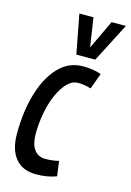

<svg xmlns="http://www.w3.org/2000/svg" viewBox="-121 -850 629 921"><g transform="rotate(15 193.0 -389.5)"><path d="M153 10Q86 10 50.5 -33Q15 -76 15 -154Q15 -266 41.5 -355Q68 -444 118 -496.5Q168 -549 239 -549Q288 -549 329 -535L300 -456Q283 -461 268 -463.5Q253 -466 236 -466Q207 -466 183 -441.5Q159 -417 140.5 -376Q122 -335 112 -283Q102 -231 102 -176Q102 -128 121.5 -100.5Q141 -73 177 -73Q195 -73 212 -75Q229 -77 244 -81L254 -7Q210 10 153 10ZM386 -789 286 -595H192L155 -789H225L247 -645L315 -789Z"/></g></svg>

Font: Georama Condensed Medium
Style: Italic
Weight: 500
Width: 3
Italic angle: -9°
Designer: Jean-Baptiste Levee
Foundry: Production Type
Version: Version 1.000